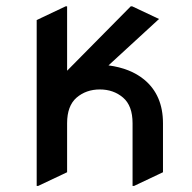

<svg xmlns="http://www.w3.org/2000/svg" viewBox="-20 -577 616 616"><path d="M97.7 19.5V-512.7L190.4 -556.6H195.3V-350.1L399.4 -556.6H404.3L490.2 -516.1L328.1 -367.2Q398.4 -357.9 442.4 -321.8Q502.9 -272 502.9 -181.6V-24.4L410.2 19.5H405.3V-181.6Q405.3 -237.8 374.8 -263.9Q344.2 -290 300.3 -290Q256.3 -290 225.6 -263.7Q195.3 -237.3 195.3 -181.6V-24.4L102.5 19.5Z"/></svg>

Font: Nova Round
Style: Book
Weight: 400
Version: Version 2.000